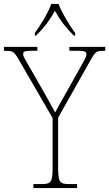

<svg xmlns="http://www.w3.org/2000/svg" viewBox="-30 -951 552 971"><path d="M146 -784V-771H153C198 -817 220 -847 248 -896C275 -847 298 -817 343 -771H350V-784C322 -822 283 -886 266 -931H229C214 -886 174 -822 146 -784ZM139 0H360V-20H320C270 -20 264 -31 264 -108V-356L431 -652C453 -691 460 -694 497 -694H502V-714H321V-694H368C403 -694 407 -687 407 -677C407 -666 401 -654 387 -630L300 -474C276 -432 259 -402 249 -382C228 -422 204 -463 180 -506L110 -628C97 -651 87 -666 87 -677C87 -688 91 -694 126 -694H159V-714H-10V-694H-3C34 -694 41 -691 64 -651L236 -354V-108C236 -31 230 -20 180 -20H139Z"/></svg>

Font: Noto Serif Armenian SemiCondensed Thin
Style: Regular
Weight: 100
Width: 4
Designer: Monotype Design Team
Foundry: Monotype Imaging Inc.
Version: Version 2.008